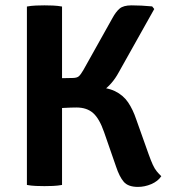

<svg xmlns="http://www.w3.org/2000/svg" viewBox="-20 -708 649 735"><path d="M83 -683Q98.5 -686 117.8 -686.8Q137 -687.5 150 -687.5Q164 -687.5 182.5 -686.8Q201 -686 217.5 -683V0Q201 3 182.5 3.8Q164 4.5 150 4.5Q137 4.5 117.8 3.8Q98.5 3 83 0ZM597.5 -33.5Q584.5 -14 559.2 -3.2Q534 7.5 508 7.5Q470.5 7.5 453.8 -12Q437 -31.5 424 -71L378.5 -202Q360.5 -254 336.5 -275.2Q312.5 -296.5 272.5 -296.5Q253.5 -296.5 222 -294.8Q190.5 -293 149 -290V-374.5H334.5Q388.5 -374.5 420.2 -359Q452 -343.5 470.5 -316Q489 -288.5 501.5 -251L549 -117.5Q558 -92.5 565 -77.2Q572 -62 579.8 -52.5Q587.5 -43 597.5 -33.5ZM410 -638Q423.5 -663 438 -675.2Q452.5 -687.5 483.5 -687.5Q500.5 -687.5 521.8 -686.5Q543 -685.5 562.5 -683.5L570.5 -673.5L434.5 -431Q409.5 -384.5 370.5 -357.8Q331.5 -331 268.5 -331H149V-407Q175 -408 203.5 -408.5Q232 -409 257.5 -409.5Q274.5 -409.5 282 -416.2Q289.5 -423 299.5 -440.5Z"/></svg>

Font: Signika Light SemiBold
Style: Regular
Weight: 600
Version: Version 2.003;gftools[0.9.32]